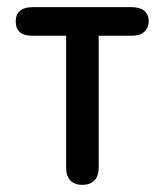

<svg xmlns="http://www.w3.org/2000/svg" viewBox="-20 -517 451 537"><path d="M210 0C240 0 256 -17 256 -48V-417H348C379 -417 395 -432 396 -457C396 -483 379 -497 348 -497H71C40 -497 24 -483 24 -457C24 -431 39 -417 70 -417H165V-48C165 -17 181 0 210 0Z"/></svg>

Font: 寒蝉半圆体
Style: Regular
Weight: 400
Designer: Yoshimichi Ohira & Warren
Foundry: ChillType
Version: Version 1.800;Glyphs 3.1.1 (3135)